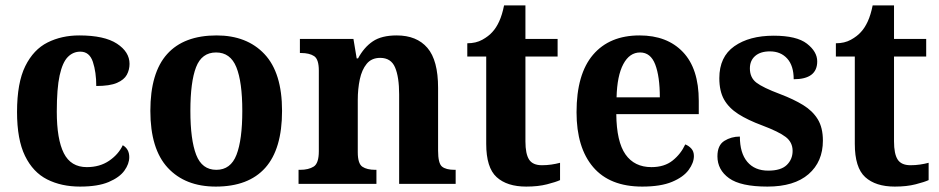

<svg xmlns="http://www.w3.org/2000/svg" viewBox="-20 -680 3472 710"><path d="M276 10Q207 10 154.5 -16.5Q102 -43 72.5 -103.5Q43 -164 43 -266Q43 -374 73.5 -435.5Q104 -497 156 -523Q208 -549 273 -549Q366 -549 412.5 -518.5Q459 -488 459 -444Q459 -422 449 -403.5Q439 -385 412.5 -373.5Q386 -362 336 -362Q336 -413 323.5 -451Q311 -489 277 -489Q250 -489 230.5 -469Q211 -449 200.5 -401Q190 -353 190 -267Q190 -165 216 -113.5Q242 -62 301 -62Q349 -62 383.5 -85.5Q418 -109 434 -143Q458 -129 458 -99Q458 -74 440 -49Q422 -24 382 -7Q342 10 276 10Z M778 10Q665 10 600.5 -59.5Q536 -129 536 -270Q536 -411 598 -480Q660 -549 781 -549Q893 -549 958 -480Q1023 -411 1023 -270Q1023 -129 961 -59.5Q899 10 778 10ZM780 -52Q833 -52 854.5 -107.5Q876 -163 876 -270Q876 -377 854 -431.5Q832 -486 779 -486Q726 -486 705 -431.5Q684 -377 684 -270Q684 -163 705.5 -107.5Q727 -52 780 -52Z M1084 0V-52H1090Q1121 -52 1140 -64Q1159 -76 1159 -121V-419Q1159 -461 1141.5 -472.5Q1124 -484 1093 -484H1089V-536H1287L1299 -464H1304Q1326 -505 1358.5 -527Q1391 -549 1447 -549Q1521 -549 1560.5 -503Q1600 -457 1600 -355V-123Q1600 -76 1614.5 -64Q1629 -52 1661 -52H1665V0H1456V-331Q1456 -395 1441 -430.5Q1426 -466 1386 -466Q1354 -466 1336 -444Q1318 -422 1310.5 -386.5Q1303 -351 1303 -310V-117Q1303 -75 1320 -63.5Q1337 -52 1368 -52H1372V0Z M1926 10Q1855 10 1816.5 -25Q1778 -60 1778 -148V-471H1708V-520Q1740 -520 1763.5 -533Q1787 -546 1801 -562Q1815 -577 1826 -601Q1837 -625 1844 -660H1923V-536H2042V-471H1923V-157Q1923 -111 1936.5 -90Q1950 -69 1984 -69Q2002 -69 2019 -71.5Q2036 -74 2051 -78V-14Q2036 -7 2003 1.5Q1970 10 1926 10Z M2355 10Q2235 10 2173.5 -62Q2112 -134 2112 -265Q2112 -406 2173 -477.5Q2234 -549 2345 -549Q2447 -549 2505.5 -487.5Q2564 -426 2564 -307V-258H2259Q2260 -156 2293 -109Q2326 -62 2389 -62Q2437 -62 2467.5 -86.5Q2498 -111 2514 -146Q2527 -141 2536.5 -130.5Q2546 -120 2546 -103Q2546 -78 2526.5 -51.5Q2507 -25 2465 -7.5Q2423 10 2355 10ZM2420 -320Q2420 -397 2403 -441.5Q2386 -486 2347 -486Q2308 -486 2285 -443Q2262 -400 2260 -320Z M2818 10Q2719 10 2676 -21Q2633 -52 2633 -102Q2633 -143 2658.5 -159Q2684 -175 2716 -175Q2716 -114 2743.5 -81.5Q2771 -49 2821 -49Q2868 -49 2889.5 -70Q2911 -91 2911 -122Q2911 -154 2885.5 -173.5Q2860 -193 2799 -216Q2745 -236 2710 -258.5Q2675 -281 2657.5 -312Q2640 -343 2640 -391Q2640 -470 2695.5 -509Q2751 -548 2841 -548Q2926 -548 2964 -518.5Q3002 -489 3002 -453Q3002 -387 2915 -387Q2915 -437 2891 -463.5Q2867 -490 2827 -490Q2792 -490 2772.5 -473Q2753 -456 2753 -427Q2753 -393 2777 -374.5Q2801 -356 2865 -332Q2915 -313 2950 -291.5Q2985 -270 3004 -239Q3023 -208 3023 -160Q3023 -82 2970 -36Q2917 10 2818 10Z M3289 10Q3218 10 3179.5 -25Q3141 -60 3141 -148V-471H3071V-520Q3103 -520 3126.5 -533Q3150 -546 3164 -562Q3178 -577 3189 -601Q3200 -625 3207 -660H3286V-536H3405V-471H3286V-157Q3286 -111 3299.5 -90Q3313 -69 3347 -69Q3365 -69 3382 -71.5Q3399 -74 3414 -78V-14Q3399 -7 3366 1.5Q3333 10 3289 10Z"/></svg>

Font: Noto Serif Khmer SemiCondensed
Style: Bold
Weight: 700
Width: 4
Designer: Danh Hong and the Monotype Design Team
Foundry: Monotype Imaging Inc.
Version: Version 2.004; ttfautohint (v1.8.4.7-5d5b)